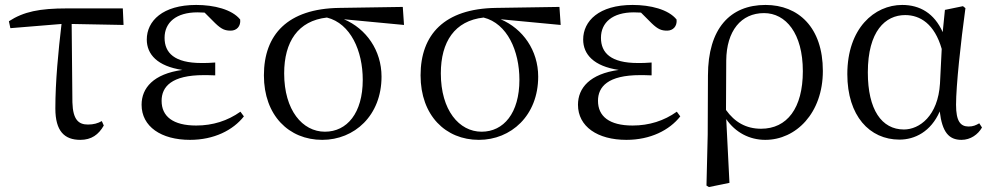

<svg xmlns="http://www.w3.org/2000/svg" viewBox="-20 -551 4015 777"><path d="M305 15C350 15 379 -6 400 -43L392 -61C376 -52 359 -47 336 -47C299 -47 275 -65 273 -137L270 -454L480 -450L477 -517H251C140 -517 76 -504 16 -465L22 -437L229 -454C216 -344 204 -221 204 -112C204 -20 241 15 305 15Z M749 15C846 15 923 -24 967 -80L953 -99C901 -62 841 -43 774 -43C680 -43 634 -80 634 -143C634 -200 674 -247 805 -247C815 -247 825 -247 851 -246V-298C827 -296 812 -296 795 -296C686 -296 646 -337 646 -398C646 -460 693 -501 779 -501L808 -500L851 -457C877 -432 891 -427 914 -427C937 -427 955 -444 952 -472C919 -513 846 -531 774 -531C638 -531 574 -466 574 -391C574 -331 617 -283 718 -268C601 -252 553 -195 553 -127C553 -39 632 15 749 15Z M1284 15C1414 15 1524 -83 1524 -241C1524 -347 1462 -435 1372 -473L1615 -450L1610 -523L1353 -519C1144 -516 1048 -411 1048 -246C1048 -84 1149 15 1284 15ZM1303 -480C1399 -456 1448 -345 1448 -228C1448 -93 1384 -18 1295 -18C1204 -18 1130 -105 1130 -254C1130 -382 1186 -467 1303 -480Z M1918 15C2048 15 2158 -83 2158 -241C2158 -347 2096 -435 2006 -473L2249 -450L2244 -523L1987 -519C1778 -516 1682 -411 1682 -246C1682 -84 1783 15 1918 15ZM1937 -480C2033 -456 2082 -345 2082 -228C2082 -93 2018 -18 1929 -18C1838 -18 1764 -105 1764 -254C1764 -382 1820 -467 1937 -480Z M2515 15C2612 15 2689 -24 2733 -80L2719 -99C2667 -62 2607 -43 2540 -43C2446 -43 2400 -80 2400 -143C2400 -200 2440 -247 2571 -247C2581 -247 2591 -247 2617 -246V-298C2593 -296 2578 -296 2561 -296C2452 -296 2412 -337 2412 -398C2412 -460 2459 -501 2545 -501L2574 -500L2617 -457C2643 -432 2657 -427 2680 -427C2703 -427 2721 -444 2718 -472C2685 -513 2612 -531 2540 -531C2404 -531 2340 -466 2340 -391C2340 -331 2383 -283 2484 -268C2367 -252 2319 -195 2319 -127C2319 -39 2398 15 2515 15Z M2839 200 2849 206 2932 189 2919 -69C2956 -15 3013 15 3077 15C3201 15 3310 -93 3310 -264C3310 -440 3211 -531 3078 -531C2935 -531 2845 -436 2845 -245L2844 -6ZM2918 -106 2919 -306C2920 -426 2979 -498 3072 -498C3160 -498 3229 -416 3229 -263C3229 -113 3165 -30 3060 -30C2999 -30 2953 -57 2918 -106Z M3620 14C3682 14 3747 -18 3783 -100C3793 -16 3820 15 3871 15C3908 15 3938 -7 3954 -35L3943 -52C3929 -44 3918 -39 3900 -39C3867 -39 3849 -60 3849 -127C3849 -204 3868 -380 3887 -518L3877 -526L3804 -511L3795 -421C3761 -497 3703 -531 3631 -531C3519 -531 3409 -437 3409 -251C3409 -82 3499 14 3620 14ZM3791 -353 3784 -213C3776 -82 3701 -27 3638 -27C3548 -27 3492 -107 3492 -258C3492 -425 3563 -490 3643 -490C3704 -490 3762 -454 3791 -353Z"/></svg>

Font: Harano Aji Mincho KR
Style: Regular
Weight: 400
Foundry: Masamichi Hosoda
Version: HaranoAjiMinchoKR-Regular version 20230610;ttx 4.39.4